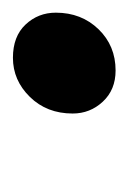

<svg xmlns="http://www.w3.org/2000/svg" viewBox="29 -498 199 297"><g transform="rotate(-90 128.5 -349.5)"><path d="M168 -270.2Q138.1 -270.2 119.8 -289.9Q101.4 -309.6 101.4 -336.6Q101.4 -376.6 127.1 -402.8Q152.8 -429 187.6 -429Q220.7 -429 239 -409.5Q257.4 -390 257.4 -362.6Q257.4 -323.1 231.8 -296.6Q206.2 -270.2 168 -270.2Z"/></g></svg>

Font: Overpass
Style: Italic
Weight: 400
Italic angle: -10°
Designer: Delve Withrington, Dave Bailey, Thomas Jockin
Foundry: Delve Fonts LLC
Version: Version 4.000